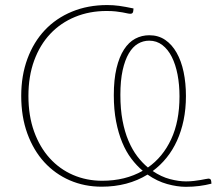

<svg xmlns="http://www.w3.org/2000/svg" viewBox="-20 -731 878 760"><path d="M456.5 -355.5Q456.5 -299 465 -254Q473.5 -209 488.5 -173.8Q503.5 -138.5 523.2 -112.5Q543 -86.5 565.5 -68Q624.5 -109 657.5 -179.8Q690.5 -250.5 690.5 -349.5Q690.5 -395.5 682.8 -435.8Q675 -476 660 -505.8Q645 -535.5 622.5 -552.8Q600 -570 570.5 -570Q546.5 -570 525.8 -557.8Q505 -545.5 489.8 -519.5Q474.5 -493.5 465.5 -453Q456.5 -412.5 456.5 -355.5ZM817 -4Q793.5 2 768.8 5.2Q744 8.5 715.5 8.5Q681.5 8.5 641.8 -2.5Q602 -13.5 564 -40Q525 -16 479.5 -4Q434 8 382.5 8Q314.5 8 256.2 -17.2Q198 -42.5 155.2 -89.2Q112.5 -136 88.2 -202.5Q64 -269 64 -351.5Q64 -432 88.5 -498.2Q113 -564.5 157.5 -611.8Q202 -659 265 -685Q328 -711 404.5 -711Q428.5 -711 452 -707.8Q475.5 -704.5 508.5 -697.5L507.5 -687.5Q506.5 -676.5 496.5 -676.5Q491 -676.5 483.5 -678.2Q476 -680 464.8 -682Q453.5 -684 438.2 -685.8Q423 -687.5 402 -687.5Q334 -687.5 277 -664Q220 -640.5 179 -597Q138 -553.5 115.2 -491.2Q92.5 -429 92.5 -351.5Q92.5 -272.5 115 -210.2Q137.5 -148 176.8 -104.8Q216 -61.5 269.2 -38.5Q322.5 -15.5 384.5 -15.5Q476 -15.5 545 -55Q521 -75 500 -102.8Q479 -130.5 463.8 -167.2Q448.5 -204 439.5 -250.5Q430.5 -297 430.5 -354Q430.5 -416 441.2 -461Q452 -506 470.8 -535Q489.5 -564 515.2 -577.8Q541 -591.5 571 -591.5Q607 -591.5 634 -573Q661 -554.5 679.2 -522.2Q697.5 -490 706.8 -446Q716 -402 716 -351Q716 -300 706.8 -255.5Q697.5 -211 680.5 -173.8Q663.5 -136.5 639.2 -106.5Q615 -76.5 584.5 -54Q618.5 -31 653 -22Q687.5 -13 716 -13Q733 -13 747.8 -14.8Q762.5 -16.5 774 -18.5Q785.5 -20.5 793.5 -22.2Q801.5 -24 805 -24Q809.5 -24 812.5 -21.8Q815.5 -19.5 816 -14Z"/></svg>

Font: Lato 2
Style: Regular
Weight: 200
Designer: Lukasz Dziedzic with Adam Twardoch and Botio Nikoltchev
Foundry: tyPoland Lukasz Dziedzic
Version: Version 2.015; 2015-08-06; http://www.latofonts.com/